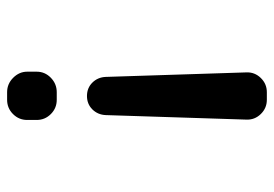

<svg xmlns="http://www.w3.org/2000/svg" viewBox="-135 -635 770 540"><g transform="rotate(90 250.0 -365.0)"><path d="M239.3 0Q215.8 0 198.7 -17.1Q181.6 -34.2 181.6 -56.6V-83Q181.6 -106.4 198.7 -123Q215.8 -139.6 239.3 -139.6H260.7Q284.2 -139.6 300.8 -123Q317.4 -106.4 317.4 -83V-56.6Q317.4 -33.2 300.8 -16.6Q284.2 0 260.7 0ZM196.3 -277.3 183.6 -672.9Q182.6 -696.3 199.2 -713.4Q215.8 -730.5 239.3 -730.5H260.7Q284.2 -730.5 300.8 -713.4Q317.4 -696.3 316.4 -672.9L303.7 -277.3Q302.7 -254.9 287.6 -239.7Q272.5 -224.6 250 -224.6Q227.5 -224.6 212.4 -239.7Q197.3 -254.9 196.3 -277.3Z"/></g></svg>

Font: Rounded Mgen+ 1mn medium
Style: Regular
Weight: 500
Designer: [Source Han Sans]
Ryoko NISHIZUKA  (kana & ideographs); Paul D. Hunt (Latin, Greek & Cyrillic); Wenlong ZHANG  (bopomofo
Version: Version 1.059.20150602